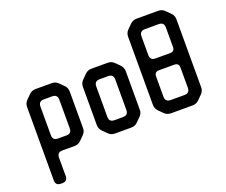

<svg xmlns="http://www.w3.org/2000/svg" viewBox="-144 -936 1617 1375"><g transform="rotate(-20 665.0 -248.5)"><path d="M151 -137V-355Q151 -395 191 -395H255Q295 -395 295 -355V-137Q295 -97 255 -97H191Q151 -97 151 -137ZM100 214H111Q151 214 151 174V34Q151 -6 191 -6H284Q313 -6 333 -26L365 -58Q387 -80 385 -108V-384Q385 -413 365 -433L333 -465Q313 -485 284 -485H161Q132 -485 112 -465L80 -433Q60 -413 60 -384V174Q60 214 100 214Z M538 -11Q558 9 587 9H711Q740 9 760 -11L792 -43Q814 -65 812 -93V-383Q812 -411 792 -433L760 -465Q740 -485 711 -485H587Q558 -485 538 -465L505 -432Q485 -412 485 -383V-93Q485 -64 505 -44ZM576 -122V-354Q576 -394 616 -394H681Q721 -394 721 -354V-122Q721 -82 681 -82H616Q576 -82 576 -122Z M964 -10Q984 10 1013 10H1178Q1207 10 1227 -10L1259 -42Q1280 -63 1280 -91V-609Q1280 -638 1260 -658L1228 -690Q1207 -711 1179 -711H1014Q984 -711 964 -691L932 -659Q912 -639 912 -610V-91Q912 -62 932 -42ZM1003 -437V-580Q1003 -620 1043 -620H1149Q1189 -620 1189 -580V-432Q1189 -397 1154 -397H1043Q1003 -397 1003 -437ZM1003 -120V-274Q1003 -309 1038 -309H1154Q1189 -309 1189 -274V-120Q1189 -80 1149 -80H1043Q1003 -80 1003 -120Z"/></g></svg>

Font: WD-XL Lubrifont TC
Style: Regular
Weight: 400
Designer: [WD-XL Lubrifont] Copyright 2020-2022 (c) NightFurySL2001, Skr-ZERO; [ZCOOL QingKe HuangYou] Copyright 2018-2022 (c) The
Version: Version 2.001;hotconv 1.1.1;makeotfexe 2.6.0